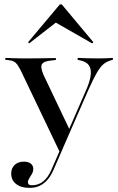

<svg xmlns="http://www.w3.org/2000/svg" viewBox="-20 -685 552 897"><path d="M258.9 25 76.6 -356.5Q67.7 -373.4 60.9 -383.1Q54 -392.7 44.8 -397.6Q35.5 -402.4 20.2 -404L4.8 -405.6V-414.5Q23.4 -413.7 45.6 -412.9Q67.7 -412.1 92.7 -412.1H96.8H102.4Q131.5 -412.1 156.9 -412.5Q182.3 -412.9 203.6 -413.3Q225 -413.7 241.1 -413.7V-404.8L220.2 -402.4Q183.9 -399.2 175.8 -384.7Q167.7 -370.2 183.9 -333.9L305.6 -78.2L296 -66.1L378.2 -254.8Q400 -302.4 403.6 -333.1Q407.3 -363.7 394.8 -380.6Q382.3 -397.6 353.2 -403.2L342.7 -405.6V-414.5Q362.1 -413.7 386.7 -412.9Q411.3 -412.1 439.5 -412.1Q462.1 -412.1 478.2 -412.9Q494.4 -413.7 507.3 -414.5V-405.6L498.4 -403.2Q478.2 -397.6 463.3 -385.1Q448.4 -372.6 432.3 -344.8Q416.1 -316.9 392.7 -264.5L266.1 25ZM116.9 192.7Q78.2 192.7 55.2 174.6Q32.3 156.5 32.3 125.8Q32.3 100.8 48.4 85.5Q64.5 70.2 91.9 70.2Q112.1 70.2 123.8 79.4Q135.5 88.7 135.5 103.2Q135.5 116.1 129.4 127Q123.4 137.9 116.9 147.6Q110.5 157.3 110.5 166.1Q110.5 180.6 129 180.6Q159.7 180.6 182.3 162.1Q204.8 143.5 220.2 108.1L265.3 4.8L273.4 8.9L229.8 108.9Q218.5 134.7 203.2 153.2Q187.9 171.8 166.9 182.3Q146 192.7 116.9 192.7ZM116.1 -482.3 111.3 -487.9 259.7 -664.5H268.5L416.1 -487.9L410.5 -482.3L221.8 -590.3H254.8Z"/></svg>

Font: Playfair 144pt SemiExpanded Medium
Style: Regular
Weight: 500
Width: 6
Designer: Claus Eggers Sørensen
Foundry: Claus Eggers Sørensen
Version: Version 2.203